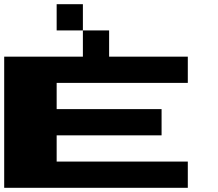

<svg xmlns="http://www.w3.org/2000/svg" viewBox="-20 -1020 1040 915"><path d="M375 -1000V-875H250V-1000ZM875 -750V-625H250V-500H750V-375H250V-250H875V-125H0V-750H375V-875H500V-750Z"/></svg>

Font: Press Start 2P
Style: Regular
Weight: 400
Designer: CodeMan38
Foundry: CodeMan38
Version: Version 3.000